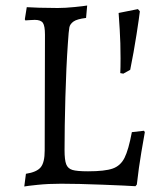

<svg xmlns="http://www.w3.org/2000/svg" viewBox="-20 -666 547 696"><path d="M68 10 74 -36Q113 -42 127.5 -59.5Q142 -77 142 -120L143 -540Q143 -572 135.5 -583Q128 -594 106 -594Q96 -594 86 -593Q76 -592 72 -592L70 -596L77 -640Q89 -639 122 -638Q155 -637 189 -637Q216 -637 250.5 -640.5Q285 -644 296 -646L292 -601Q259 -597 246.5 -588Q234 -579 231.5 -567Q229 -555 226 -508Q220 -423 217 -314Q214 -205 214 -122Q214 -86 220 -70.5Q226 -55 242.5 -50Q259 -45 299 -45Q360 -45 388.5 -55Q417 -65 431.5 -94Q446 -123 458 -187L502 -192L505 -187Q502 -171 492.5 -115Q483 -59 476 3L471 9Q442 7 351.5 3.5Q261 0 202 0Q155 0 116.5 4Q78 8 68 10ZM452 -413 427 -399 416 -401Q417 -419 417 -455Q417 -511 414 -558.5Q411 -606 410 -619L480 -633L487 -625Q485 -606 475 -541.5Q465 -477 452 -413Z"/></svg>

Font: Sahitya
Style: Regular
Weight: 400
Designer: Juan Pablo del Peral
Foundry: Juan Pablo del Peral (http://www.huertatipografica.com)
Version: Version 1.001;PS 001.000;hotconv 1.0.70;makeotf.lib2.5.58329